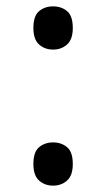

<svg xmlns="http://www.w3.org/2000/svg" viewBox="-20 -570 334 604"><path d="M147 -414Q121 -414 103 -430Q85 -446 85 -482Q85 -520 103 -535Q121 -550 147 -550Q173 -550 191 -535Q209 -520 209 -482Q209 -446 191 -430Q173 -414 147 -414ZM147 14Q121 14 103 -2Q85 -18 85 -54Q85 -92 103 -107Q121 -122 147 -122Q173 -122 191 -107Q209 -92 209 -54Q209 -18 191 -2Q173 14 147 14Z"/></svg>

Font: lsinhala15
Style: Book
Weight: 400
Designer: Jelle Bosma - Monotype Design Team
Foundry: Monotype Imaging Inc.
Version: Version 2.003